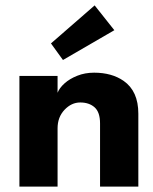

<svg xmlns="http://www.w3.org/2000/svg" viewBox="-20 -692 569 712"><path d="M493 0H351V-234.5Q351 -276 330.8 -294Q310.5 -312 277.5 -312Q245 -312 219.2 -284.8Q193.5 -257.5 193.5 -216V0H52V-410.5H193.5V-348Q200.5 -366 219.5 -383Q238.5 -400 266.8 -411.2Q295 -422.5 329 -422.5Q394.5 -422.5 438.5 -392Q493 -354 493 -270.5ZM213.5 -469.5 169 -531 331 -672 404 -580Z"/></svg>

Font: Lucymar Sans
Style: Bold
Weight: 700
Foundry: The League of Moveable Type (original font) / Main changes by Cristiano Sobral with portions from Mirco Monsees
Version: Version 2.001;August 30, 2020;FontCreator 13.0.0.2681 64-bit